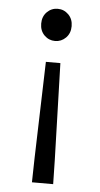

<svg xmlns="http://www.w3.org/2000/svg" viewBox="-51 -531 391 748"><g transform="rotate(5 144.5 -157.0)"><path d="M186.5 -480.5Q204.1 -462.9 204.1 -435.1Q204.1 -407.2 186.5 -389.6Q168.9 -372.1 144.5 -372.1Q120.1 -372.1 102.5 -389.6Q85 -407.2 85 -435.1Q85 -462.9 102.5 -480.5Q120.1 -498 144.5 -498Q168.9 -498 186.5 -480.5ZM184.1 89.8 186 184.1H103L105 89.8L116.2 -288.1H172.9Z"/></g></svg>

Font: SourceSansPro-Regular
Style: Regular
Weight: 400
Designer: Paul D. Hunt
Foundry: Adobe Systems Incorporated
Version: Version 1.050;PS Version 1.000;hotconv 1.0.70;makeotf.lib2.5